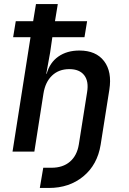

<svg xmlns="http://www.w3.org/2000/svg" viewBox="-20 -750 640 950"><path d="M177 180 194 80H235Q291 80 326 50Q361 20 370 -35L411 -294Q420 -348 396.5 -378Q373 -408 323 -408Q271 -408 237.5 -376Q204 -344 195 -287L150 0H42L131 -566H45L58 -645H144L158 -730H266L252 -645H411L398 -566H239L228 -490L209 -385H211Q226 -440 268.5 -470Q311 -500 373 -500Q455 -500 495 -447.5Q535 -395 521 -306L478 -34Q462 65 392.5 122.5Q323 180 222 180Z"/></svg>

Font: NKDuy Mono SemiBold
Style: Italic
Weight: 600
Italic angle: -9°
Monospace: yes
Designer: NKDuy
Foundry: NKDuy
Version: Version 2.251; ttfautohint (v1.8.4.7-5d5b)